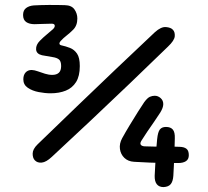

<svg xmlns="http://www.w3.org/2000/svg" viewBox="-20 -727 848 782"><path d="M186 -347Q163.5 -347 137.5 -352Q111.5 -357 93.2 -369.5Q75 -382 75 -404Q75 -421.5 84.2 -431.8Q93.5 -442 109 -442Q120.5 -441.5 134.2 -436.5Q148 -431.5 163 -426.8Q178 -422 193 -422Q210.5 -422 219.8 -430.8Q229 -439.5 229 -458Q229 -477.5 220.2 -484.8Q211.5 -492 194.2 -494.5Q177 -497 151 -502Q128 -507.5 127 -526Q126 -544.5 142.5 -561Q157 -575.5 169.2 -585.5Q181.5 -595.5 195.5 -608Q204 -616 203 -623.2Q202 -630.5 190.5 -630.5Q168.5 -630.5 152 -629.5Q135.5 -628.5 121 -628.5Q99.5 -628.5 86.8 -637.2Q74 -646 74 -666Q74 -685 86.2 -694.2Q98.5 -703.5 118 -705Q145 -706.5 178.5 -706.8Q212 -707 244 -706Q271.5 -705.5 283.2 -688.8Q295 -672 295 -651.5Q295 -623 278 -606Q264 -592 251.2 -582.2Q238.5 -572.5 226.5 -559.5Q221.5 -553.5 222.2 -548.8Q223 -544 229.5 -542.5Q248 -538.5 265.2 -531.8Q282.5 -525 293.8 -508.5Q305 -492 305 -458Q305 -417 289.8 -392.8Q274.5 -368.5 247.8 -357.8Q221 -347 186 -347ZM611 -596Q636 -618.5 656 -616.8Q676 -615 684 -606Q693 -597 691.8 -579.5Q690.5 -562 664 -537Q586 -461 507.5 -386Q429 -311 350 -236.5Q271 -162 191 -88Q168 -66.5 150.2 -64.8Q132.5 -63 122 -74Q113 -83 113 -101.2Q113 -119.5 133 -139Q212 -215.5 291 -291.5Q370 -367.5 449.8 -443.5Q529.5 -519.5 611 -596ZM646 35Q628 35 618.8 23.5Q609.5 12 610 -11Q611 -29.5 612 -49Q613 -68.5 614.2 -88Q615.5 -107.5 617 -126Q618.5 -144.5 620 -160Q623 -189.5 631.2 -199.8Q639.5 -210 656 -210Q675 -210 684 -199.2Q693 -188.5 692 -163Q691.5 -145.5 691 -126.5Q690.5 -107.5 689.8 -88Q689 -68.5 688 -49.2Q687 -30 686 -11Q684.5 11.5 675.5 22.8Q666.5 34 646 35ZM526 -68Q501.5 -69.5 486.5 -84Q471.5 -98.5 468.5 -120.2Q465.5 -142 477.5 -164Q491.5 -189.5 508.8 -218Q526 -246.5 541.8 -271.5Q557.5 -296.5 567.5 -311Q580.5 -328.5 590.5 -332.8Q600.5 -337 610 -337Q623.5 -337 634.2 -327.5Q645 -318 645 -303Q645 -295.5 641.8 -286.8Q638.5 -278 633 -269Q622.5 -252.5 607.8 -231.2Q593 -210 579 -189.5Q565 -169 556 -154Q549.5 -143.5 553.2 -137.8Q557 -132 568 -131Q607 -129.5 643.8 -130Q680.5 -130.5 712 -129Q730 -128.5 739.5 -121Q749 -113.5 749 -95Q749 -78 737.2 -70.5Q725.5 -63 706 -63Q679.5 -62.5 649.8 -63Q620 -63.5 588.8 -64.8Q557.5 -66 526 -68Z"/></svg>

Font: Kablammo
Style: Regular
Weight: 400
Designer: Travis Kochel, Lizy Gershenzon, Daria Petrova, Ethan Cohen
Foundry: Vectro Type Foundry
Version: Version 1.002